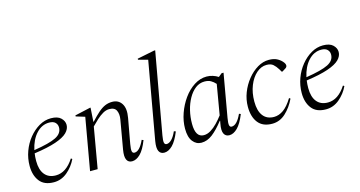

<svg xmlns="http://www.w3.org/2000/svg" viewBox="-80 -1091 2701 1441"><g transform="rotate(-15 1271.0 -370.0)"><path d="M191 10Q116 10 80.5 -36Q45 -82 45 -155Q45 -214 65 -268.5Q85 -323 120 -366Q155 -409 199 -434.5Q243 -460 291 -460Q343 -460 368 -436Q393 -412 393 -382Q393 -350 365.5 -322.5Q338 -295 275 -273.5Q212 -252 106 -237Q102 -208 102 -178Q102 -110 132 -73Q162 -36 218 -36Q298 -36 358 -129H360L368 -123Q342 -68 295.5 -29Q249 10 191 10ZM270 -432Q213 -432 170 -385.5Q127 -339 110 -261Q231 -280 282 -305.5Q333 -331 333 -378Q333 -401 317.5 -416.5Q302 -432 270 -432Z M473 0 544 -404 475 -425V-433L595 -460H600L593 -352H596Q632 -391 659 -414.5Q686 -438 711.5 -449Q737 -460 767 -460Q816 -460 840.5 -421.5Q865 -383 852 -312L817 -119Q810 -79 813.5 -63.5Q817 -48 832 -48Q872 -48 908 -127L921 -122Q894 -52 862.5 -21Q831 10 798 10Q769 10 757 -14.5Q745 -39 754 -92L793 -316Q800 -356 787 -384.5Q774 -413 732 -413Q707 -413 682 -398.5Q657 -384 633 -362Q609 -340 587 -317L532 0Z M1048 10Q1019 10 1007 -14.5Q995 -39 1004 -92L1111 -695L1037 -715V-723L1171 -750H1180L1067 -119Q1060 -79 1063.5 -63.5Q1067 -48 1082 -48Q1101 -48 1121 -68Q1141 -88 1158 -127L1172 -122Q1144 -52 1112.5 -21Q1081 10 1048 10Z M1337 10Q1297 10 1270.5 -23.5Q1244 -57 1244 -123Q1244 -182 1265 -241.5Q1286 -301 1321.5 -350.5Q1357 -400 1403.5 -430Q1450 -460 1501 -460Q1525 -460 1548.5 -452.5Q1572 -445 1590 -433L1617 -455H1632L1573 -119Q1566 -79 1569.5 -63.5Q1573 -48 1587 -48Q1628 -48 1664 -127L1677 -122Q1649 -52 1617.5 -21Q1586 10 1554 10Q1525 10 1512.5 -14.5Q1500 -39 1510 -92L1514 -113H1511Q1464 -53 1423 -21.5Q1382 10 1337 10ZM1304 -145Q1304 -40 1369 -40Q1396 -40 1423 -56.5Q1450 -73 1474.5 -98.5Q1499 -124 1521 -153L1561 -387Q1544 -406 1524.5 -417Q1505 -428 1476 -428Q1437 -428 1405.5 -404Q1374 -380 1351 -339Q1328 -298 1316 -248Q1304 -198 1304 -145Z M1887 10Q1814 10 1778 -36Q1742 -82 1742 -160Q1742 -216 1762.5 -269Q1783 -322 1818 -365.5Q1853 -409 1896 -434.5Q1939 -460 1984 -460Q2021 -460 2045 -448Q2069 -436 2084 -419Q2101 -401 2101 -386Q2101 -374 2089 -366L2062 -349H2056L2043 -371Q2027 -397 2009 -412.5Q1991 -428 1958 -428Q1916 -428 1879.5 -396Q1843 -364 1821 -309Q1799 -254 1799 -185Q1799 -113 1828.5 -74.5Q1858 -36 1913 -36Q1951 -36 1986.5 -61Q2022 -86 2057 -143H2059L2067 -137Q2037 -74 1991.5 -32Q1946 10 1887 10Z M2305 10Q2230 10 2194.5 -36Q2159 -82 2159 -155Q2159 -214 2179 -268.5Q2199 -323 2234 -366Q2269 -409 2313 -434.5Q2357 -460 2405 -460Q2457 -460 2482 -436Q2507 -412 2507 -382Q2507 -350 2479.5 -322.5Q2452 -295 2389 -273.5Q2326 -252 2220 -237Q2216 -208 2216 -178Q2216 -110 2246 -73Q2276 -36 2332 -36Q2412 -36 2472 -129H2474L2482 -123Q2456 -68 2409.5 -29Q2363 10 2305 10ZM2384 -432Q2327 -432 2284 -385.5Q2241 -339 2224 -261Q2345 -280 2396 -305.5Q2447 -331 2447 -378Q2447 -401 2431.5 -416.5Q2416 -432 2384 -432Z"/></g></svg>

Font: Spectral Light
Style: Italic
Weight: 300
Italic angle: -10°
Designer: Jean-Baptiste Levee
Foundry: Production Type
Version: Version 2.001